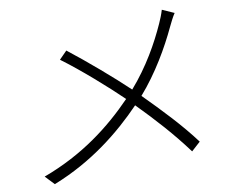

<svg xmlns="http://www.w3.org/2000/svg" viewBox="-53 -808 1106 891"><g transform="rotate(-5 500.0 -362.5)"><path d="M274 -594 241 -554C333 -498 456 -407 531 -346C432 -224 305 -106 123 -20L167 19C344 -69 474 -194 570 -313C659 -237 739 -163 815 -77L854 -119C782 -200 693 -278 603 -354C675 -452 729 -568 763 -661C770 -680 781 -708 790 -724L732 -744C728 -724 720 -697 714 -681C683 -592 636 -487 563 -387C488 -447 364 -536 274 -594Z"/></g></svg>

Font: Noto Sans TC Light
Style: Regular
Weight: 300
Designer: Ryoko NISHIZUKA 西塚涼子 (kana, bopomofo & ideographs); Paul D. Hunt (Latin, Greek & Cyrillic); Sandoll Communications 산돌커뮤니
Foundry: Adobe
Version: Version 2.004;hotconv 1.0.118;makeotfexe 2.5.65603